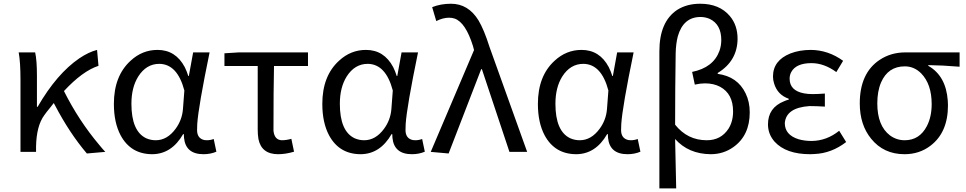

<svg xmlns="http://www.w3.org/2000/svg" viewBox="-20 -829 5271 1048"><path d="M554.7 0 454.1 8.8Q359.4 -102.5 279.3 -255.9Q276.4 -261.7 273.4 -266.6Q267.6 -258.8 255.9 -244.1Q232.4 -215.8 221.7 -200.2Q178.7 -141.6 176.8 -28.3V0H91.8V-393.6Q91.8 -490.2 82 -543H171.9Q181.6 -500 181.6 -416V-246.1H185.5Q290 -426.8 413.1 -510.7Q463.9 -544.9 509.8 -556.6L517.6 -469.7Q430.7 -441.4 329.1 -332Q410.2 -169.9 522.5 -37.1Q539.1 -16.6 554.7 0Z M811.5 12.7Q694.3 12.7 638.7 -89.8Q601.6 -159.2 601.6 -261.7Q601.6 -415 693.4 -498Q756.8 -556.6 839.8 -556.6Q938.5 -556.6 988.3 -462.9Q1000 -439.5 1007.8 -414.1H1010.7L1034.2 -543H1124Q1062.5 -245.1 1056.6 -151.4Q1055.7 -133.8 1055.7 -119.1Q1055.7 -73.2 1095.7 -64.5Q1102.5 -63.5 1109.4 -63.5Q1127.9 -63.5 1146.5 -70.3L1161.1 -1Q1128.9 12.7 1090.8 12.7Q993.2 12.7 984.4 -77.1Q983.4 -86.9 983.4 -96.7H979.5Q917 11.7 811.5 12.7ZM830.1 -63.5Q892.6 -63.5 938.5 -126Q973.6 -173.8 978.5 -232.4L986.3 -335Q948.2 -479.5 849.6 -480.5Q778.3 -480.5 734.4 -411.1Q697.3 -351.6 697.3 -262.7Q697.3 -112.3 778.3 -74.2Q802.7 -63.5 830.1 -63.5Z M1498 12.7Q1407.2 12.7 1390.6 -70.3Q1386.7 -93.8 1386.7 -122.1V-468.8H1205.1V-538.1L1283.2 -543H1661.1V-468.8H1475.6Q1472.7 -344.7 1472.7 -116.2Q1477.5 -65.4 1517.6 -63.5Q1543 -63.5 1570.3 -71.3L1585 -1Q1539.1 12.7 1498 12.7Z M1949.2 12.7Q1832 12.7 1776.4 -89.8Q1739.3 -159.2 1739.3 -261.7Q1739.3 -415 1831.1 -498Q1894.5 -556.6 1977.5 -556.6Q2076.2 -556.6 2126 -462.9Q2137.7 -439.5 2145.5 -414.1H2148.4L2171.9 -543H2261.7Q2200.2 -245.1 2194.3 -151.4Q2193.4 -133.8 2193.4 -119.1Q2193.4 -73.2 2233.4 -64.5Q2240.2 -63.5 2247.1 -63.5Q2265.6 -63.5 2284.2 -70.3L2298.8 -1Q2266.6 12.7 2228.5 12.7Q2130.9 12.7 2122.1 -77.1Q2121.1 -86.9 2121.1 -96.7H2117.2Q2054.7 11.7 1949.2 12.7ZM1967.8 -63.5Q2030.3 -63.5 2076.2 -126Q2111.3 -173.8 2116.2 -232.4L2124 -335Q2085.9 -479.5 1987.3 -480.5Q1916 -480.5 1872.1 -411.1Q1835 -351.6 1835 -262.7Q1835 -112.3 1916 -74.2Q1940.4 -63.5 1967.8 -63.5Z M2428.7 8.8 2331.1 0 2567.4 -555.7 2561.5 -578.1Q2521.5 -706.1 2461.9 -727.5Q2447.3 -732.4 2431.6 -732.4Q2397.5 -732.4 2361.3 -713.9L2338.9 -790Q2385.7 -808.6 2441.4 -808.6Q2536.1 -808.6 2591.8 -717.8Q2622.1 -667 2651.4 -574.2L2857.4 0H2760.7L2610.4 -451.2H2606.4Z M3126 12.7Q3008.8 12.7 2953.1 -89.8Q2916 -159.2 2916 -261.7Q2916 -415 3007.8 -498Q3071.3 -556.6 3154.3 -556.6Q3252.9 -556.6 3302.7 -462.9Q3314.5 -439.5 3322.3 -414.1H3325.2L3348.6 -543H3438.5Q3377 -245.1 3371.1 -151.4Q3370.1 -133.8 3370.1 -119.1Q3370.1 -73.2 3410.2 -64.5Q3417 -63.5 3423.8 -63.5Q3442.4 -63.5 3460.9 -70.3L3475.6 -1Q3443.4 12.7 3405.3 12.7Q3307.6 12.7 3298.8 -77.1Q3297.9 -86.9 3297.9 -96.7H3293.9Q3231.4 11.7 3126 12.7ZM3144.5 -63.5Q3207 -63.5 3252.9 -126Q3288.1 -173.8 3293 -232.4L3300.8 -335Q3262.7 -479.5 3164.1 -480.5Q3092.8 -480.5 3048.8 -411.1Q3011.7 -351.6 3011.7 -262.7Q3011.7 -112.3 3092.8 -74.2Q3117.2 -63.5 3144.5 -63.5Z M3579.1 199.2V-548.8Q3579.1 -710.9 3676.8 -775.4Q3729.5 -808.6 3801.8 -808.6Q3907.2 -808.6 3963.9 -741.2Q4005.9 -691.4 4005.9 -617.2Q4004.9 -496.1 3897.5 -430.7V-425.8Q4005.9 -411.1 4049.8 -319.3Q4072.3 -273.4 4072.3 -215.8Q4072.3 -89.8 3983.4 -26.4Q3928.7 12.7 3859.4 12.7Q3738.3 11.7 3665 -70.3Q3665 -61.5 3670.9 199.2ZM3837.9 -63.5Q3915 -63.5 3956.1 -126Q3981.4 -166 3981.4 -220.7Q3981.4 -317.4 3910.2 -355.5Q3875 -374 3828.1 -374Q3802.7 -374 3772.5 -367.2L3757.8 -436.5Q3874 -460 3907.2 -551.8Q3917 -580.1 3917 -610.4Q3917 -695.3 3854.5 -725.6Q3830.1 -736.3 3803.7 -736.3Q3710 -736.3 3679.7 -630.9Q3668.9 -588.9 3668 -536.1Q3665 -341.8 3665 -148.4Q3732.4 -63.5 3837.9 -63.5Z M4402.3 12.7Q4270.5 12.7 4208 -55.7Q4171.9 -96.7 4171.9 -150.4Q4171.9 -241.2 4259.8 -276.4Q4272.5 -282.2 4285.2 -285.2V-290Q4223.6 -311.5 4205.1 -374Q4199.2 -392.6 4199.2 -411.1Q4199.2 -499 4293.9 -537.1Q4343.8 -556.6 4406.2 -556.6Q4501 -555.7 4582 -497.1L4544.9 -435.5Q4478.5 -484.4 4409.2 -484.4Q4325.2 -484.4 4298.8 -435.5Q4290 -418.9 4290 -399.4Q4290 -334 4369.1 -319.3Q4390.6 -315.4 4415 -315.4Q4443.4 -315.4 4482.4 -318.4V-247.1Q4435.5 -250 4398.4 -250Q4270.5 -241.2 4263.7 -157.2Q4263.7 -92.8 4337.9 -69.3Q4370.1 -59.6 4411.1 -59.6Q4492.2 -60.5 4560.5 -115.2L4598.6 -53.7Q4518.6 7.8 4425.8 11.7Q4414.1 12.7 4402.3 12.7Z M4917 12.7Q4803.7 12.7 4735.4 -71.3Q4672.9 -147.5 4672.9 -264.6Q4672.9 -429.7 4781.2 -502Q4842.8 -543 4920.9 -543H5217.8V-464.8Q5124 -472.7 5046.9 -473.6V-469.7Q5143.6 -415 5153.3 -279.3Q5154.3 -266.6 5154.3 -253.9Q5154.3 -106.4 5059.6 -34.2Q4999 12.7 4917 12.7ZM4918 -63.5Q4999 -63.5 5039.1 -140.6Q5065.4 -191.4 5065.4 -260.7Q5065.4 -370.1 5007.8 -428.7Q4969.7 -466.8 4918.9 -466.8Q4827.1 -466.8 4789.1 -378.9Q4768.6 -331.1 4768.6 -264.6Q4768.6 -142.6 4837.9 -89.8Q4874 -63.5 4918 -63.5Z"/></svg>

Font: Taipei Sans TC Beta
Style: Regular
Weight: 400
Designer: JT Foundry
Foundry: JT Foundry
Version: Version 1.000